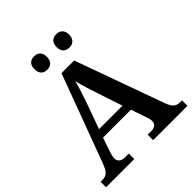

<svg xmlns="http://www.w3.org/2000/svg" viewBox="-243 -1067 1222 1222"><g transform="rotate(-45 367.5 -456.5)"><path d="M467 -793C496 -793 523 -810 523 -853C523 -897 496 -913 467 -913C436 -913 410 -897 410 -853C410 -810 436 -793 467 -793ZM267 -793C297 -793 323 -810 323 -853C323 -897 297 -913 267 -913C236 -913 211 -897 211 -853C211 -810 236 -793 267 -793ZM2 0H256V-49H222C191 -49 169 -63 169 -92C169 -106 174 -127 180 -143L212 -237H463L499 -132C504 -119 508 -105 508 -91C508 -61 486 -49 459 -49H426V0H735V-49H719C684 -49 663 -63 645 -114L429 -714H315L96 -124C73 -62 54 -49 17 -49H2ZM232 -293 295 -468C313 -520 330 -572 341 -616C352 -569 370 -512 387 -462L443 -293Z"/></g></svg>

Font: Noto Serif Tamil SemiBold
Style: Italic
Weight: 600
Italic angle: -12°
Designer: Indian Type Foundry, Tom Grace, and the Monotype Design Team
Foundry: Monotype Imaging Inc.
Version: Version 2.003